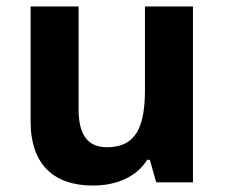

<svg xmlns="http://www.w3.org/2000/svg" viewBox="-20 -659 697 596"><path d="M579 -639H430V-382C430 -266 403 -202 312 -202C251 -202 224 -242 224 -320V-639H75V-283C75 -143 152 -83 269 -83C337 -83 402 -107 437 -163H445L465 -93H579Z"/></svg>

Font: Noto Sans Kannada UI
Style: Bold
Weight: 700
Designer: Jelle Bosma - Monotype Design Team
Foundry: Monotype Imaging Inc.
Version: Version 2.005